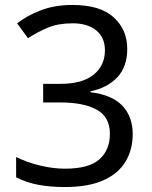

<svg xmlns="http://www.w3.org/2000/svg" viewBox="-20 -744 612 774"><path d="M493 -547Q493 -475 453 -432.5Q413 -390 345 -376V-372Q431 -362 473 -318Q515 -274 515 -203Q515 -141 486 -92.5Q457 -44 396.5 -17Q336 10 241 10Q185 10 137 1.5Q89 -7 45 -29V-111Q90 -89 142 -76.5Q194 -64 242 -64Q338 -64 380.5 -101.5Q423 -139 423 -205Q423 -272 370.5 -301.5Q318 -331 223 -331H154V-406H224Q312 -406 357.5 -443Q403 -480 403 -541Q403 -593 368 -621.5Q333 -650 273 -650Q215 -650 174 -633Q133 -616 93 -590L49 -650Q87 -680 143.5 -702Q200 -724 272 -724Q384 -724 438.5 -674Q493 -624 493 -547Z"/></svg>

Font: Noto Sans Buhid
Style: Regular
Weight: 400
Designer: Monotype Design Team
Foundry: Monotype Imaging Inc.
Version: Version 2.001